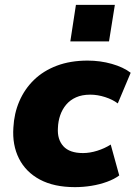

<svg xmlns="http://www.w3.org/2000/svg" viewBox="-20 -758 557 789"><path d="M288 11Q202 11 144 -20Q86 -51 58 -106.5Q30 -162 35 -234Q38 -292 59.5 -342Q81 -392 119.5 -429.5Q158 -467 213.5 -488Q269 -509 340 -509Q392 -509 439.5 -495.5Q487 -482 517 -459L464 -333Q443 -349 412 -359Q381 -369 351 -369Q317 -369 292.5 -358Q268 -347 252 -328Q236 -309 227.5 -284.5Q219 -260 218 -232Q215 -185 240.5 -157Q266 -129 321 -129Q349 -129 379.5 -138.5Q410 -148 435 -164L470 -37Q450 -22 420 -11Q390 0 356 5.5Q322 11 288 11ZM269 -588 292 -738H452L428 -588Z"/></svg>

Font: Nunito Sans 10pt Black
Style: Italic
Weight: 900
Italic angle: -9°
Designer: Vernon Adams
Foundry: Vernon Adams
Version: Version 3.101;gftools[0.9.27]